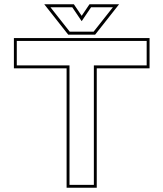

<svg xmlns="http://www.w3.org/2000/svg" viewBox="-20 -878 764 898"><path d="M291.5 0V-558.5H45V-700H679.5V-558.5H432.5V0ZM305 -13.5H419V-572H666V-686.5H58.5V-572H305ZM299 -716 187 -858H325.5L362 -804L398.5 -858H537L425 -716ZM306 -730H418L508 -844H406L362 -779L318 -844H216Z"/></svg>

Font: Tourney Expanded Thin
Style: Regular
Weight: 100
Width: 7
Designer: Tyler Finck
Foundry: Etcetera Type Co
Version: Version 1.010; ttfautohint (v1.8.3)